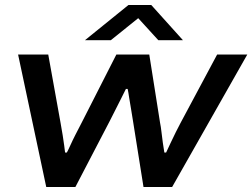

<svg xmlns="http://www.w3.org/2000/svg" viewBox="-20 -744 1004 764"><path d="M164 0 52 -527H172L221 -255Q226 -229 229.5 -205.5Q233 -182 235.5 -164.5Q238 -147 239 -137H246Q252 -148 260.5 -167Q269 -186 280.5 -208.5Q292 -231 304 -254L443 -527H574L617 -255Q620 -241 622.5 -219Q625 -197 628 -175.5Q631 -154 634 -137H641Q649 -154 659 -175.5Q669 -197 679.5 -218Q690 -239 698 -254L844 -527H964L665 0H551L509 -264Q506 -286 501.5 -310Q497 -334 494 -355Q491 -376 488 -390H481Q473 -374 462 -352Q451 -330 439 -306.5Q427 -283 417 -263L280 0ZM318 -584 491 -724H582L708 -584H610L516 -687H549L421 -584Z"/></svg>

Font: Archivo Expanded Medium
Style: Italic
Weight: 500
Width: 7
Italic angle: -10°
Designer: Hector Gatti
Foundry: Omnibus-Type
Version: Version 2.001